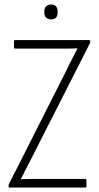

<svg xmlns="http://www.w3.org/2000/svg" viewBox="-20 -833 441 853"><path d="M23 0Q18 0 18 -5V-7Q18 -12 20 -16L274 -518Q286 -544 298.5 -568Q311 -592 324 -617V-618Q303 -617 280 -617Q257 -617 235 -617H48Q42 -617 42 -624V-649Q42 -655 48 -655H375Q381 -655 381 -650V-648Q381 -645 380.5 -643Q380 -641 378 -638L124 -138Q111 -114 98.5 -88.5Q86 -63 73 -38V-37Q96 -38 117.5 -38Q139 -38 160 -38H360Q364 -38 364 -31V-6Q364 0 360 0ZM207 -747Q193 -747 185 -754.5Q177 -762 177 -776V-783Q177 -797 185 -805Q193 -813 207 -813Q221 -813 228.5 -805Q236 -797 236 -783V-776Q236 -762 228.5 -754.5Q221 -747 207 -747Z"/></svg>

Font: Sofia Sans Condensed ExtraLight
Style: Regular
Weight: 250
Version: Version 4.100